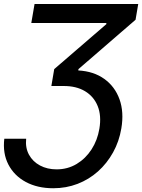

<svg xmlns="http://www.w3.org/2000/svg" viewBox="-20 -748 727 982"><path d="M2 -38.6H113.8Q108.9 7.8 128.2 43.2Q147.5 78.6 184.6 98.4Q221.7 118.2 269.5 118.2Q326.2 118.2 372.1 90.6Q418 63 448.2 16.1Q478.5 -30.8 488.3 -89.8Q499.5 -156.7 479.5 -205.8Q459.5 -254.9 414.6 -281.7Q369.6 -308.6 304.7 -308.1H242.7L257.3 -394.5L523.9 -624.5V-630.4H140.1L156.7 -727.5H687L673.3 -647L381.3 -394.5L380.4 -387.7Q459.5 -383.3 513.7 -344.2Q567.9 -305.2 591.3 -240Q614.7 -174.8 600.6 -91.3Q589.4 -24.4 558.3 31.5Q527.3 87.4 481.2 128.7Q435.1 169.9 376.7 192.4Q318.4 214.8 252.4 214.8Q171.9 214.8 112.3 182.9Q52.7 150.9 22.9 93.5Q-6.8 36.1 2 -38.6Z"/></svg>

Font: Inter 18pt Medium
Style: Italic
Weight: 500
Italic angle: -9.3988°
Designer: Rasmus Andersson
Foundry: rsms
Version: Version 4.001;git-66647c0bb